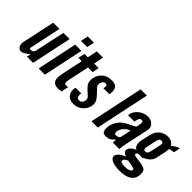

<svg xmlns="http://www.w3.org/2000/svg" viewBox="5 -1501 2463 2463"><g transform="rotate(45 1236.0 -269.5)"><path d="M151.5 8Q171.5 8 196.5 -6.8Q221.5 -21.5 263 -55.5L252.5 0H365L481 -547H368.5L279 -131.5Q276 -117.5 261.8 -106.5Q247.5 -95.5 226 -95.5Q208.5 -95.5 206 -102Q203.5 -108.5 204.5 -113.5L296.5 -547H183.5L87.5 -99Q78.5 -57.5 97.5 -24.8Q116.5 8 151.5 8Z M600 -634H713L735 -735H622ZM466 0H579.5L695 -547H582Z M824 8Q850.5 8 882.5 1L903.5 -98Q889.5 -96.5 881 -95.5Q872.5 -94.5 869 -94.5Q838.5 -94.5 838.8 -120Q839 -145.5 847 -184L905 -456H988L1007.5 -547H924.5L953 -682H839.5L811 -547H750.5L731 -456H791.5L732 -176Q727 -151.5 722.8 -120.2Q718.5 -89 724 -59.8Q729.5 -30.5 752.5 -11.2Q775.5 8 824 8Z M1101.5 8Q1159.5 8 1202 -19.5Q1244.5 -47 1268 -89Q1291.5 -131 1291.5 -174Q1291.5 -209 1273.5 -238.2Q1255.5 -267.5 1213.5 -310Q1186 -338 1169 -357Q1152 -376 1152 -401.5Q1152 -423.5 1166 -447.2Q1180 -471 1210.5 -471Q1229.5 -471 1235.5 -457.2Q1241.5 -443.5 1233 -407H1341Q1358 -478 1330.2 -519.8Q1302.5 -561.5 1222 -555Q1157 -550 1117.5 -519.8Q1078 -489.5 1060.2 -448Q1042.5 -406.5 1042.5 -366.5Q1042.5 -321.5 1063.8 -292.2Q1085 -263 1126.5 -227Q1152 -205.5 1167.8 -188.5Q1183.5 -171.5 1183.5 -146.5Q1183.5 -122.5 1168.2 -99.2Q1153 -76 1122 -76Q1094.5 -76 1083 -97.8Q1071.5 -119.5 1080 -159H974.5Q959 -86 992.8 -39Q1026.5 8 1101.5 8Z M1425 0H1538.5L1694 -735H1581Z M1691.5 8Q1727 8 1753.8 -5.8Q1780.5 -19.5 1806.5 -50H1816.5Q1808 -7 1814 0H1929.5Q1931.5 -27.5 1933.2 -43Q1935 -58.5 1937 -69.8Q1939 -81 1942 -95L2013.5 -431Q2021 -465 2007.2 -493Q1993.5 -521 1964.5 -538Q1935.5 -555 1896 -555Q1851 -555 1809 -534Q1767 -513 1738.2 -478.5Q1709.5 -444 1703.5 -403.5L1701 -386H1815Q1826.5 -438 1836.5 -452.2Q1846.5 -466.5 1866.5 -466.5Q1892.5 -466.5 1894.5 -451.8Q1896.5 -437 1891.5 -407.5L1886.5 -377.5Q1885 -369.5 1882.2 -363.8Q1879.5 -358 1869.2 -351.2Q1859 -344.5 1836.2 -333Q1813.5 -321.5 1772.5 -301Q1715 -272.5 1680 -229.5Q1645 -186.5 1631.2 -138.2Q1617.5 -90 1623 -46Q1626 -23 1638.2 -7.5Q1650.5 8 1691.5 8ZM1773 -93Q1757.5 -93 1752 -98.8Q1746.5 -104.5 1745.5 -114Q1742 -145 1757.2 -176.5Q1772.5 -208 1800.8 -233.2Q1829 -258.5 1864 -269.5L1833 -124Q1830.5 -112 1812.2 -102.5Q1794 -93 1773 -93Z M2114 196Q2229 199 2290.5 157Q2352 115 2352 30Q2352 -7 2338.8 -26.5Q2325.5 -46 2294.5 -55.2Q2263.5 -64.5 2211 -71Q2176 -75 2147.8 -80.5Q2119.5 -86 2119.5 -101Q2119.5 -108 2126.2 -116.2Q2133 -124.5 2143 -129Q2143 -129 2157.8 -129.2Q2172.5 -129.5 2194.8 -129.5Q2217 -129.5 2239.5 -129.5Q2218.5 -130 2220.5 -132.5Q2222.5 -135 2238.8 -142.5Q2255 -150 2277 -164.5Q2299 -179 2318.5 -203.2Q2338 -227.5 2346 -264L2370 -376.5Q2375 -400 2376.8 -416.8Q2378.5 -433.5 2380 -452Q2393 -457.5 2412.8 -461.2Q2432.5 -465 2453 -465L2472 -555Q2457.5 -555 2426.8 -538Q2396 -521 2367 -497Q2335.5 -555 2256.5 -555Q2192 -555 2144 -515Q2096 -475 2080.5 -408.5L2051.5 -282.5Q2040.5 -235.5 2052.2 -196.5Q2064 -157.5 2092.5 -147.5Q2053 -134.5 2025.2 -106Q1997.5 -77.5 1997.5 -51.5Q1997.5 -31.5 2013.8 -16Q2030 -0.5 2059 6.5Q2003 28.5 1972.5 57.5Q1942 86.5 1942 115.5Q1942 151 1987.8 172.2Q2033.5 193.5 2114 196ZM2185.5 -213Q2168 -213 2161.8 -221.5Q2155.5 -230 2155.8 -241.5Q2156 -253 2158 -262L2189.5 -409.5Q2200.5 -459.5 2237 -459.5Q2255 -459.5 2263 -446.8Q2271 -434 2265.5 -409.5L2234 -262Q2224 -213 2185.5 -213ZM2271.5 -129.5Q2303 -129.5 2303.2 -129.5Q2303.5 -129.5 2284.5 -129.5Q2265.5 -129.5 2239.5 -129.5Q2245 -129.5 2253 -129.5Q2261 -129.5 2271.5 -129.5ZM2135.5 111Q2058 111 2058 75Q2058 61 2071.5 49.5Q2085 38 2115.5 24L2179.5 35.5Q2209.5 40.5 2225.5 46.2Q2241.5 52 2241.5 66.5Q2241.5 86 2213 98.5Q2184.5 111 2135.5 111Z"/></g></svg>

Font: League Gothic SemiExpanded Italic
Style: Regular
Weight: 400
Width: 6
Designer: The League of Moveable Type
Version: Version 1.600; ttfautohint (v1.8.3)